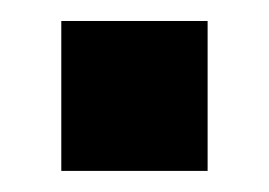

<svg xmlns="http://www.w3.org/2000/svg" viewBox="-20 -162 255 182"><path d="M38.1 -142.1H176.8V0H38.1Z"/></svg>

Font: D-DIN Exp
Style: DINExp-Bold
Weight: 700
Width: 7
Designer: Charles Nix
Foundry: Datto Inc.
Version: Version 1.00